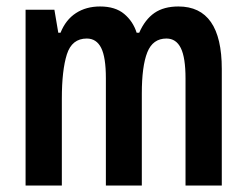

<svg xmlns="http://www.w3.org/2000/svg" viewBox="-20 -573 763 593"><path d="M531 -553Q665 -553 665 -360V0H553V-331Q553 -395 538.5 -424.5Q524 -454 494 -454Q452 -454 435 -411.5Q418 -369 418 -284V0H307V-332Q307 -396 292.5 -425Q278 -454 248 -454Q202 -454 186.5 -405Q171 -356 171 -268V0H59V-543H148L160 -472H167Q183 -512 214.5 -532.5Q246 -553 289 -553Q336 -553 363.5 -530Q391 -507 402 -472H410Q428 -513 457 -533Q486 -553 531 -553Z"/></svg>

Font: Noto Sans Lao UI ExtCond SemBd
Style: Regular
Weight: 600
Width: 2
Designer: Monotype Design Team
Foundry: Monotype Imaging Inc.
Version: Version 2.000; ttfautohint (v1.8.4.7-5d5b)